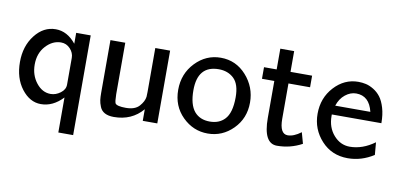

<svg xmlns="http://www.w3.org/2000/svg" viewBox="-72 -833 2552 1227"><g transform="rotate(10 1204.0 -220.0)"><path d="M35.2 -234.9Q35.2 -337.9 90.6 -408.9Q146 -480 225.1 -480Q300.3 -480 356.9 -409.2V-480H451.2V167H355V-60.1Q291 7.8 212.9 7.8Q141.1 7.8 88.1 -61Q35.2 -129.9 35.2 -234.9ZM130.9 -234.9Q130.9 -166 169.9 -116.5Q209 -66.9 263.2 -66.9Q296.4 -66.9 326.7 -89.4Q356.9 -111.8 356.9 -144V-317.9Q356.9 -350.1 332.5 -376.5Q308.1 -402.8 272.9 -402.8Q217.8 -402.8 174.3 -355.5Q130.9 -308.1 130.9 -234.9Z M580.6 -130.9V-472.2H676.8V-138.2Q677.7 -89.4 683.6 -79.1Q694.8 -63 752.4 -63Q811.5 -63 839.1 -94Q866.7 -125 870.6 -155.8Q871.6 -165.5 871.6 -187V-472.2H967.8V0H873.5V-75.2Q802.7 7.8 686.5 7.8Q650.4 7.8 627.4 -4.6Q604.5 -17.1 595 -41Q585.4 -64.9 583 -84Q580.6 -103 580.6 -130.9Z M1295.4 -483.9Q1394.5 -483.9 1461.4 -408.9Q1528.3 -334 1528.3 -233.9Q1528.3 -130.9 1459.2 -61.5Q1390.1 7.8 1295.4 7.8Q1201.2 7.8 1131.6 -61Q1062 -129.9 1062 -234.9Q1062 -339.8 1131.1 -411.9Q1200.2 -483.9 1295.4 -483.9ZM1158.2 -249Q1158.2 -156.2 1195.3 -111.8Q1231.4 -69.8 1295.4 -69.8Q1355.5 -69.8 1391.1 -106.9Q1432.1 -148.9 1432.1 -251Q1432.1 -335.9 1393.6 -372.6Q1355 -409.2 1295.4 -409.2Q1158.2 -409.2 1158.2 -249Z M1577.1 -397V-472.2H1659.2V-606.9H1749V-472.2H1889.2V-397H1749V-168Q1749 -69.8 1801.3 -69.8Q1840.3 -69.8 1887.2 -105L1907.2 -33.2Q1832 7.8 1745.1 7.8Q1657.2 7.8 1657.2 -157.2V-397Z M1965.8 -238.8Q1965.8 -341.8 2031.5 -413.3Q2097.2 -484.9 2188 -484.9Q2212.9 -484.9 2237.1 -479.5Q2261.2 -474.1 2287.6 -458Q2314 -441.9 2333 -417Q2352.1 -392.1 2365 -349.1Q2377.9 -306.2 2377.9 -250H2056.2V-240.2Q2056.2 -166 2099.6 -116.5Q2143.1 -66.9 2204.1 -66.9Q2287.1 -66.9 2365.2 -124L2372.1 -43Q2293 7.8 2204.1 7.8Q2100.1 7.8 2033 -65.4Q1965.8 -138.7 1965.8 -238.8ZM2067.9 -309.1H2295.9Q2272 -409.2 2187 -409.2Q2149.9 -409.2 2116.5 -382.6Q2083 -356 2067.9 -309.1Z"/></g></svg>

Font: CMU Bright
Style: SemiBold
Weight: 600
Version: Version 0.7.0